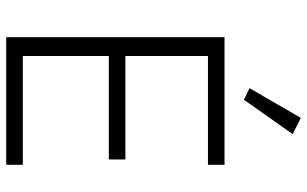

<svg xmlns="http://www.w3.org/2000/svg" viewBox="-204 -778 982 614"><g transform="rotate(90 287.0 -471.0)"><path d="M409 -916 357 -942 262 -778 299 -760ZM507 0V-53H159V-328H490V-381H159V-645H507V-698H99V0Z"/></g></svg>

Font: IBM Plex Devanagari Light
Style: Regular
Weight: 300
Designer: Mike Abbink, Paul van der Laan, Pieter van Rosmalen, Erin McLaughlin
Foundry: Bold Monday
Version: Version 1.0